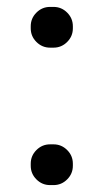

<svg xmlns="http://www.w3.org/2000/svg" viewBox="-20 -533 300 556"><path d="M125 -395Q102 -395 85.5 -411.5Q69 -428 69 -451V-457Q69 -480 85.5 -496.5Q102 -513 125 -513H135Q158 -513 174.5 -496.5Q191 -480 191 -457V-451Q191 -428 174.5 -411.5Q158 -395 135 -395ZM125 3Q102 3 85.5 -13.5Q69 -30 69 -53V-59Q69 -82 85.5 -98.5Q102 -115 125 -115H135Q158 -115 174.5 -98.5Q191 -82 191 -59V-53Q191 -30 174.5 -13.5Q158 3 135 3Z"/></svg>

Font: Varela Round
Style: Regular
Weight: 400
Designer: Joe Prince, Avraham Cornfeld
Foundry: Joe Prince, Avraham Cornfeld
Version: Version 3.010; ttfautohint (v1.8.4.7-5d5b)